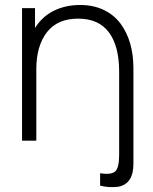

<svg xmlns="http://www.w3.org/2000/svg" viewBox="-20 -573 623 782"><path d="M462.4 187.5Q423.8 192.4 387.7 183.1V132.8Q433.6 139.6 449.5 125Q465.3 110.4 465.3 57.1V-280.8Q465.3 -385.3 423.6 -441.2Q381.8 -497.1 298.3 -497.1Q213.4 -497.1 170.7 -441.2Q127.9 -385.3 127.9 -291.5V0H69.8V-540H122.6V-459Q151.9 -505.9 199.5 -529.3Q247.1 -552.7 306.2 -552.7Q360.4 -552.7 402.6 -532.5Q444.8 -512.2 470.9 -476.8Q497.1 -441.4 510.3 -395.5Q523.4 -349.6 523.4 -295.4V94.2Q523.4 175.3 462.4 187.5Z"/></svg>

Font: Manrope Light
Style: Regular
Weight: 300
Designer: Mikhail Sharanda
Foundry: Mikhail Sharanda
Version: Version 4.505;FEAKit 1.0